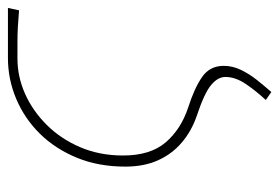

<svg xmlns="http://www.w3.org/2000/svg" viewBox="-130 -388 704 484"><g transform="rotate(-90 222.0 -146.0)"><path d="M232 186 212 172Q236 146 253 120.5Q270 95 270 70Q270 51 249.5 34Q229 17 172 -2Q134 -15 105 -39.5Q76 -64 60 -99.5Q44 -135 44 -182Q44 -250 66.5 -304.5Q89 -359 127 -397.5Q165 -436 214.5 -457Q264 -478 318 -478H444L438 -450Q415 -452 396 -453Q377 -454 358 -454Q339 -454 316 -454Q271 -454 228 -435Q185 -416 149.5 -380.5Q114 -345 93 -296Q72 -247 72 -188Q72 -119 105 -80.5Q138 -42 192 -24Q242 -8 270 11.5Q298 31 298 66Q298 88 288 109Q278 130 262.5 149.5Q247 169 232 186Z"/></g></svg>

Font: Source Sans 3 ExtraLight
Style: Italic
Weight: 250
Italic angle: -11°
Designer: Paul D. Hunt
Foundry: Adobe
Version: Version 3.046;hotconv 1.0.118;makeotfexe 2.5.65603